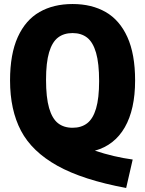

<svg xmlns="http://www.w3.org/2000/svg" viewBox="-20 -770 722 955"><path d="M452 -20.5Q547.5 11 640 23.5L607.5 165Q392 125 265.5 54.5Q139 -16 84.5 -119.5Q30 -223 30 -370Q30 -501 68.5 -585.8Q107 -670.5 176.5 -710.2Q246 -750 341 -750Q436 -750 505.5 -710.2Q575 -670.5 613.5 -585.8Q652 -501 652 -370Q652 -226 600.8 -136.8Q549.5 -47.5 452 -20.5ZM341 -134.5Q384.5 -134.5 413.5 -156.8Q442.5 -179 457.8 -230.2Q473 -281.5 473 -366.5Q473 -455 457.8 -507.5Q442.5 -560 413.5 -582.8Q384.5 -605.5 341 -605.5Q297.5 -605.5 268.5 -583.2Q239.5 -561 224.2 -509.8Q209 -458.5 209 -373.5Q209 -285 224.2 -232.5Q239.5 -180 268.5 -157.2Q297.5 -134.5 341 -134.5Z"/></svg>

Font: Encode Sans Condensed ExtraBold
Style: Regular
Weight: 800
Width: 3
Designer: Multiple Designers
Foundry: Impallari Type
Version: Version 2.000